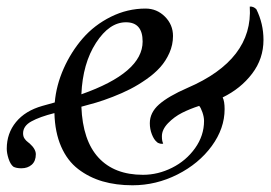

<svg xmlns="http://www.w3.org/2000/svg" viewBox="-27 -549 810 574"><path d="M408.2 -523.4Q441.9 -523.4 466.1 -499.3Q490.2 -475.1 490.2 -441.4Q490.2 -415 479.5 -390.9Q468.8 -366.7 451.9 -347.9Q435.1 -329.1 410.6 -312Q386.2 -294.9 362.3 -282.7Q338.4 -270.5 310.1 -259.5Q281.7 -248.5 260.3 -242.2Q238.8 -235.8 216.3 -230Q220.2 -128.9 267.6 -77.6Q314.9 -26.4 400.4 -26.4Q445.3 -26.4 487.3 -47.4Q529.3 -68.4 556.2 -106Q583 -143.6 583 -187.5Q583 -199.2 578.1 -213.4Q573.2 -227.5 568.4 -232.4Q541 -223.6 517.3 -211.7Q493.7 -199.7 475.3 -180.7Q457 -161.6 457 -141.6Q457 -126.5 460.9 -120.1Q458.5 -118.2 451.7 -119.6Q444.8 -121.1 441.4 -125Q433.1 -131.8 427 -147.5Q420.9 -163.1 420.9 -180.7Q420.9 -212.4 448.5 -236.8Q476.1 -261.2 533.2 -286.1Q730 -370.6 719.7 -529.3Q730.5 -530.3 739.3 -521.5Q760.7 -478.5 760.7 -429.7Q760.7 -373.5 726.8 -328.9Q692.9 -284.2 638.7 -257.8Q644.5 -246.1 644.5 -222.7Q644.5 -165 606 -112.3Q567.4 -59.6 503.4 -27.3Q439.5 4.9 369.1 4.9Q320.3 4.9 279.8 -6.8Q239.3 -18.6 206.8 -43.5Q174.3 -68.4 155.8 -110.8Q137.2 -153.3 135.7 -210.9Q91.3 -199.7 66.7 -186Q42 -172.4 42 -150.4Q42 -145.5 43.2 -141.4Q44.4 -137.2 46.9 -134Q49.3 -130.9 51 -128.9Q52.7 -127 56.6 -124Q60.5 -121.1 61.5 -120.1Q80.1 -103.5 80.1 -87.9Q80.1 -67.4 67.9 -56.6Q55.7 -45.9 37.1 -45.9Q21.5 -45.9 12.7 -50.8Q3.9 -58.1 -1.5 -74.7Q-6.8 -91.3 -6.8 -104.5Q-6.8 -150.4 20.8 -184.1Q48.3 -217.8 99.6 -232.4Q101.1 -232.9 136.7 -242.7Q141.1 -293.9 163.3 -344Q185.5 -394 220.2 -434.1Q254.9 -474.1 304.4 -498.8Q354 -523.4 408.2 -523.4ZM216.3 -267.1Q399.4 -331.5 399.4 -424.8Q399.4 -482.4 349.6 -482.4Q299.8 -482.4 260 -420.9Q220.2 -359.4 216.3 -267.1Z"/></svg>

Font: Crimson
Style: Italic
Weight: 400
Italic angle: -11°
Version: Version 0.8